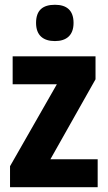

<svg xmlns="http://www.w3.org/2000/svg" viewBox="-20 -784 451 804"><path d="M210 -764C160 -764 131 -742 131 -688C131 -636 161 -612 210 -612C258 -612 288 -636 288 -688C288 -741 259 -764 210 -764ZM389 0V-117H191L380 -452V-548H33V-431H218L22 -88V0Z"/></svg>

Font: Noto Sans Bengali Condensed
Style: Bold
Weight: 700
Width: 3
Designer: Joana Ranito - Universal Thirst; Jelle Bosma - Monotype Design Team
Foundry: Universal Thirst ehf.
Version: Version 3.000